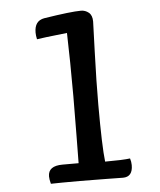

<svg xmlns="http://www.w3.org/2000/svg" viewBox="-50 -717 635 762"><g transform="rotate(-5 267.5 -335.5)"><path d="M344.2 -67.9Q415 -67.9 443.8 -71.8Q448.2 -58.1 448.2 -44.9Q448.2 2 409.2 2Q401.9 2 342.5 1Q283.2 0 238.8 0Q152.8 0 122.1 1Q117.2 -17.1 117.2 -28.8Q117.2 -70.8 174.8 -70.8H238.8Q238.8 -88.9 240 -177Q241.2 -265.1 241.2 -337.9Q241.2 -479 237.8 -589.8Q131.8 -578.1 117.2 -575.2Q113.8 -589.8 113.8 -602.1Q113.8 -648.9 152.8 -655.8Q261.2 -672.9 300.8 -672.9Q317.9 -672.9 331.5 -661.9Q345.2 -650.9 345.2 -626Q345.2 -624 341.1 -505.1Q336.9 -386.2 336.9 -294.9Q336.9 -128.9 344.2 -67.9Z"/></g></svg>

Font: Sukar
Style: Bold
Weight: 700
Designer: Dario Muhafara - Ghiath Alsory
Foundry: Dario Muhafara - Ghiath Alsory
Version: Version 1.00 March 27, 2016, initial release